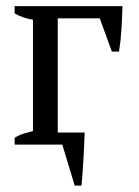

<svg xmlns="http://www.w3.org/2000/svg" viewBox="-20 -467 450 620"><path d="M375.5 -447.3Q374.5 -412.1 372.3 -374.5Q370.1 -336.9 364.3 -300.3H341.3L302.2 -407.7H166.5V-39.1H253.4Q252 3.4 249.5 46.6Q247.1 89.8 243.2 132.3H221.2L181.2 0H27.3V-22Q42 -31.2 56.6 -35.6Q71.3 -40 86.4 -43.9V-403.3Q70.8 -405.8 56.2 -410.6Q41.5 -415.5 27.3 -423.8V-447.3Z"/></svg>

Font: PT Astra Serif
Style: Regular
Weight: 400
Designer: A.Korolkova, I. Chaeva
Foundry: ParaType Ltd
Version: Version 1.002